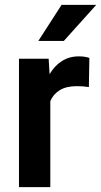

<svg xmlns="http://www.w3.org/2000/svg" viewBox="-20 -770 416 790"><path d="M347.7 -531.7 345.7 -411.6Q323.2 -415.5 296.4 -415.5Q253.4 -415.5 226.6 -399.4Q199.7 -383.3 187 -354V0H58.1V-528.3H180.2L184.1 -464.8Q204.1 -499 234.4 -518.6Q264.6 -538.1 304.7 -538.1Q329.6 -538.1 347.7 -531.7ZM137.7 -601.6 233.4 -750H376L242.7 -601.6Z"/></svg>

Font: Vazirmatn FD SemiBold
Style: Regular
Weight: 600
Designer: Saber Rastikerdar
Foundry: Saber Rastikerdar
Version: Version 33.001